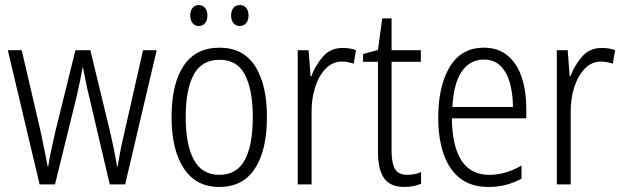

<svg xmlns="http://www.w3.org/2000/svg" viewBox="-20 -731 2469 761"><path d="M332 -354Q325 -382 319.5 -410Q314 -438 309 -463H307Q303 -438 297 -409.5Q291 -381 285 -354L198 0H137L11 -532H66L141 -210Q149 -172 156 -137.5Q163 -103 169 -71H171Q175 -97 182.5 -133.5Q190 -170 199 -208L279 -532H338L417 -206Q424 -176 431 -141.5Q438 -107 444 -71H446Q451 -100 456 -126.5Q461 -153 469 -188L547 -532H601L476 0H415Z M1038 -267Q1038 -136 990.5 -63Q943 10 849 10Q757 10 708.5 -63.5Q660 -137 660 -267Q660 -399 708 -470.5Q756 -542 850 -542Q944 -542 991 -469Q1038 -396 1038 -267ZM716 -267Q716 -157 748.5 -97.5Q781 -38 849 -38Q918 -38 950 -96.5Q982 -155 982 -267Q982 -373 951.5 -433.5Q921 -494 850 -494Q780 -494 748 -435.5Q716 -377 716 -267ZM734 -670Q734 -689 743.5 -700Q753 -711 768 -711Q783 -711 792.5 -700Q802 -689 802 -670Q802 -650 792.5 -639Q783 -628 768 -628Q753 -628 743.5 -639Q734 -650 734 -670ZM896 -670Q896 -689 905.5 -700Q915 -711 930 -711Q946 -711 955.5 -700Q965 -689 965 -670Q965 -650 955.5 -639Q946 -628 930 -628Q915 -628 905.5 -639Q896 -650 896 -670Z M1338 -541Q1351 -541 1365 -539Q1379 -537 1391 -532L1382 -479Q1372 -482 1360 -484.5Q1348 -487 1335 -487Q1298 -487 1270.5 -458.5Q1243 -430 1228.5 -383.5Q1214 -337 1215 -282V0H1160V-532H1203L1211 -429H1214Q1230 -472 1260 -506.5Q1290 -541 1338 -541Z M1594 -38Q1609 -38 1623.5 -41Q1638 -44 1649 -49V-3Q1636 3 1619 6.5Q1602 10 1582 10Q1527 10 1502.5 -24.5Q1478 -59 1478 -130V-486H1419V-517L1478 -533L1495 -658H1532V-532H1648V-486H1532V-133Q1532 -85 1545.5 -61.5Q1559 -38 1594 -38Z M1898 -542Q1956 -542 1993.5 -509.5Q2031 -477 2048.5 -422.5Q2066 -368 2066 -303V-262H1771Q1772 -152 1809 -95Q1846 -38 1920 -38Q1984 -38 2047 -75V-23Q2018 -7 1986 1.5Q1954 10 1916 10Q1848 10 1804 -24Q1760 -58 1738.5 -120Q1717 -182 1717 -264Q1717 -391 1763 -466.5Q1809 -542 1898 -542ZM1898 -495Q1843 -495 1810.5 -448Q1778 -401 1773 -307H2013Q2013 -359 2001 -402Q1989 -445 1963.5 -470Q1938 -495 1898 -495Z M2365 -541Q2378 -541 2392 -539Q2406 -537 2418 -532L2409 -479Q2399 -482 2387 -484.5Q2375 -487 2362 -487Q2325 -487 2297.5 -458.5Q2270 -430 2255.5 -383.5Q2241 -337 2242 -282V0H2187V-532H2230L2238 -429H2241Q2257 -472 2287 -506.5Q2317 -541 2365 -541Z"/></svg>

Font: Noto Sans Ethiopic Condensed Light
Style: Regular
Weight: 300
Width: 3
Designer: Monotype Design Team
Foundry: Monotype Imaging Inc.
Version: Version 2.102; ttfautohint (v1.8.4.7-5d5b)